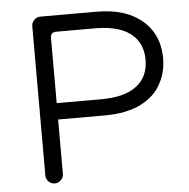

<svg xmlns="http://www.w3.org/2000/svg" viewBox="-50 -721 755 766"><g transform="rotate(-5 328.0 -338.0)"><path d="M352.5 -322.8H174.3V-585Q174.3 -595.2 180.2 -601.1Q186 -606.9 196.3 -606.9H352.5Q459 -606.9 506.8 -559.1Q542.5 -523.4 542.5 -464.8Q542.5 -395 492.7 -358.4Q444.8 -322.8 352.5 -322.8ZM138.7 -4.4Q153.3 -4.4 163.8 -14.9Q174.3 -25.4 174.3 -39.1V-257.3H361.3Q448.7 -257.3 506.8 -286.6Q563.5 -315.4 588.4 -364.3Q601.1 -387.7 606.9 -412.4Q612.8 -437 612.8 -464.8Q612.8 -524.4 586.4 -569.3Q560.1 -614.3 507.8 -642.1Q450.7 -672.4 361.3 -672.4H138.7Q124.5 -672.4 114.3 -661.6Q104 -651.4 104 -636.7V-39.1Q104 -24.9 114.3 -14.6Q124.5 -4.4 138.7 -4.4Z"/></g></svg>

Font: YuPearl-ExtraLight
Style: ExtraLight
Weight: 200
Designer: Max Yao
Foundry: Max-Everyday
Version: Version 1.011; ttfautohint (v1.8.3)